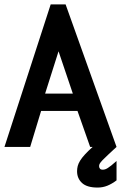

<svg xmlns="http://www.w3.org/2000/svg" viewBox="-20 -658 542 860"><path d="M383.8 0 327.1 -161.1H164.1L115.2 0H0L207 -638.2H273.9L502 0Q478.5 22 463.4 35.9Q448.2 49.8 439.5 59.1Q430.7 68.4 427.2 74.2Q423.8 80.1 423.8 85.9Q423.8 92.8 427.7 97.4Q431.6 102.1 439 102.1Q444.8 102.1 450.2 100.6Q455.6 99.1 462.6 94.7Q469.7 90.3 479 82.8Q488.3 75.2 502 63V149.9Q481.4 165.5 460.9 173.8Q440.4 182.1 417 182.1Q369.6 182.1 347.4 161.6Q325.2 141.1 325.2 108.9Q325.2 97.2 328.1 85.7Q331.1 74.2 338.9 61.5Q346.7 48.8 360.4 33.9Q374 19 395 0ZM306.2 -238.8 242.2 -428.2 182.1 -238.8Z"/></svg>

Font: InconsolataGo
Style: Bold
Weight: 700
Designer: Raph Levien, Kirill Tkachev(cyreal.org)
Foundry: Raph Levien, Kirill Tkachev(cyreal.org)
Version: Version 1.015; ttfautohint (v0.92) -l 8 -r 50 -G 200 -x 14 -